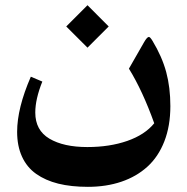

<svg xmlns="http://www.w3.org/2000/svg" viewBox="-20 -474 714 733"><path d="M314 -454.1 395 -373 314 -292 232.9 -373ZM315.4 239.3Q251.5 239.3 202.4 227.1Q153.3 214.8 117.9 189.7Q82.5 164.6 64 124Q45.4 83.5 45.4 29.3Q45.4 -61 97.7 -181.2L141.6 -162.6Q114.7 -95.7 114.7 -44.4Q114.7 23.4 168.7 55.4Q222.7 87.4 313.5 87.4Q398.4 87.4 465.8 64Q533.2 40.5 568.8 -3.4Q524.4 -127.4 472.2 -211.9L529.8 -312.5Q541.5 -333 548.3 -333Q553.2 -333 562 -318.4Q598.6 -257.8 614.5 -199Q630.4 -140.1 630.4 -68.8Q630.4 6.8 607.4 65.7Q584.5 124.5 542.7 162.4Q501 200.2 443.4 219.7Q385.7 239.3 315.4 239.3Z"/></svg>

Font: Parastoo FD
Style: Bold-FD
Weight: 700
Foundry: Saber Rastikerdar (saber.rastikerdar@gmail.com)
Version: Version 2.0.1